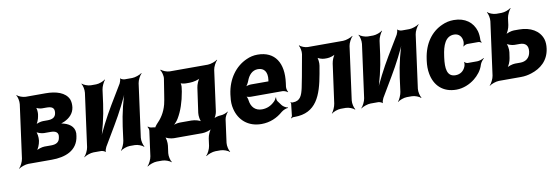

<svg xmlns="http://www.w3.org/2000/svg" viewBox="-55 -947 4428 1524"><g transform="rotate(-10 2159.5 -184.5)"><path d="M529 -381C532 -406 530 -427 523 -446C497 -506 422 -528 339 -528H179C155 -528 120 -542 109 -554L107 -552C117 -539 125 -502 122 -478L64 -50C61 -26 42 11 28 24L29 26C44 14 83 0 107 0H296C403 0 505 -35 521 -151C534 -215 494 -250 442 -265C431 -269 414 -272 404 -271L405 -267C415 -268 433 -275 447 -281C488 -300 522 -332 529 -381ZM382 -165C377 -125 348 -113 311 -113H257C237 -113 199 -102 185 -89L187 -87C202 -99 218 -139 221 -163L222 -169C225 -193 220 -233 209 -245L206 -243C216 -230 252 -219 272 -219H326C364 -219 391 -205 382 -165ZM386 -362C381 -324 353 -314 316 -314H280C262 -314 229 -305 216 -294L219 -291C232 -302 245 -337 248 -358L251 -376C253 -394 250 -426 241 -436L237 -433C246 -423 274 -415 290 -415H324C365 -415 392 -406 386 -362Z M931 -502 837 -346C786 -261 727 -146 699 -75L703 -74C731 -145 761 -269 774 -366L789 -478C792 -502 810 -539 822 -552L820 -554C807 -542 770 -528 746 -528H704C680 -528 645 -542 634 -554L632 -552C642 -539 650 -502 647 -478L589 -50C586 -26 567 11 553 24L554 26C569 14 608 0 632 0H694C704 0 725 8 727 14L729 12C727 6 735 -17 740 -26L833 -183C884 -268 943 -383 970 -453L967 -454C939 -384 909 -260 896 -163L881 -50C878 -26 861 11 849 24L850 26C863 14 900 0 924 0H965C989 0 1024 14 1035 26L1038 24C1028 11 1019 -26 1022 -50L1080 -478C1083 -502 1103 -539 1117 -552L1115 -554C1100 -542 1061 -528 1037 -528H976C966 -528 945 -536 943 -542L941 -540C943 -533 936 -511 931 -502Z M1126 -114H1124C1113 -114 1098 -121 1093 -127L1089 -124C1094 -118 1100 -102 1098 -91L1071 109C1068 133 1049 170 1035 183L1037 185C1052 173 1090 159 1114 159H1158C1182 159 1218 173 1229 185L1231 183C1221 170 1212 133 1215 109L1223 50C1226 26 1221 -14 1210 -26L1207 -24C1217 -11 1256 0 1280 0H1509C1533 0 1574 -11 1588 -24L1587 -26C1572 -14 1555 26 1552 50L1544 109C1541 133 1522 170 1508 183L1510 185C1525 173 1563 159 1587 159H1628C1652 159 1688 173 1699 185L1701 183C1691 170 1682 133 1685 109L1710 -76C1712 -94 1728 -122 1738 -132L1736 -134C1725 -125 1696 -114 1678 -114C1660 -114 1627 -106 1617 -96L1619 -94C1630 -103 1643 -134 1645 -152L1689 -478C1692 -502 1712 -539 1726 -552L1724 -554C1709 -542 1670 -528 1646 -528H1340C1317 -528 1282 -542 1272 -554L1267 -551C1277 -539 1288 -502 1284 -479L1264 -353C1259 -324 1256 -299 1250 -277C1233 -213 1203 -170 1164 -131C1159 -126 1147 -109 1148 -105L1153 -107C1152 -111 1132 -114 1126 -114ZM1406 -353 1410 -382C1413 -396 1411 -421 1405 -428L1400 -425C1406 -418 1433 -412 1449 -412H1481C1509 -412 1555 -423 1569 -436L1567 -438C1552 -426 1536 -386 1533 -362L1505 -164C1502 -140 1508 -100 1519 -88L1521 -90C1511 -103 1469 -114 1441 -114H1348C1329 -114 1301 -107 1288 -99L1289 -96C1302 -104 1326 -130 1336 -148C1369 -203 1392 -272 1406 -353Z M2048 -538C2016 -538 1986 -531 1958 -518C1869 -479 1799 -390 1782 -265L1780 -246C1775 -211 1776 -178 1784 -147C1806 -55 1877 10 1985 10C2054 10 2112 -16 2159 -57C2173 -69 2201 -80 2213 -79L2214 -83C2201 -84 2176 -98 2167 -111L2141 -146C2135 -154 2133 -169 2135 -177L2131 -178C2129 -170 2119 -153 2110 -146C2083 -120 2050 -104 2009 -104C1954 -104 1923 -140 1916 -192C1915 -206 1907 -226 1900 -233L1898 -229C1905 -223 1924 -218 1938 -218H2193C2207 -218 2228 -209 2235 -202L2237 -204C2231 -212 2225 -234 2227 -248L2231 -278C2252 -434 2190 -538 2048 -538ZM2099 -326 2098 -320C2098 -317 2096 -311 2098 -310L2101 -312C2100 -314 2094 -314 2091 -314H1955C1941 -314 1917 -308 1908 -301L1910 -297C1919 -305 1933 -328 1939 -344C1955 -389 1985 -424 2031 -424C2083 -424 2107 -387 2099 -326Z M2737 -528H2453C2431 -528 2397 -541 2388 -553L2384 -551C2393 -539 2401 -502 2397 -480L2365 -303C2359 -269 2353 -240 2348 -217C2335 -159 2320 -116 2260 -116H2253C2249 -116 2245 -119 2244 -121L2240 -118C2242 -116 2244 -112 2244 -109L2233 -11C2232 -6 2226 1 2223 4L2226 7C2229 4 2237 0 2243 0H2254C2428 0 2477 -133 2507 -303L2518 -366C2522 -388 2518 -427 2509 -439L2506 -436C2515 -425 2548 -414 2567 -414H2589C2609 -414 2646 -425 2660 -438L2658 -440C2643 -428 2627 -388 2624 -364L2581 -50C2578 -26 2561 11 2549 24L2550 26C2563 14 2600 0 2624 0H2665C2689 0 2724 14 2735 26L2738 24C2728 11 2719 -26 2722 -50L2780 -478C2783 -502 2803 -539 2817 -552L2815 -554C2800 -542 2761 -528 2737 -528Z M3164 -502 3070 -346C3019 -261 2960 -146 2932 -75L2936 -74C2964 -145 2994 -269 3007 -366L3022 -478C3025 -502 3043 -539 3055 -552L3053 -554C3040 -542 3003 -528 2979 -528H2937C2913 -528 2878 -542 2867 -554L2865 -552C2875 -539 2883 -502 2880 -478L2822 -50C2819 -26 2800 11 2786 24L2787 26C2802 14 2841 0 2865 0H2927C2937 0 2958 8 2960 14L2962 12C2960 6 2968 -17 2973 -26L3066 -183C3117 -268 3176 -383 3203 -453L3200 -454C3172 -384 3142 -260 3129 -163L3114 -50C3111 -26 3094 11 3082 24L3083 26C3096 14 3133 0 3157 0H3198C3222 0 3257 14 3268 26L3271 24C3261 11 3252 -26 3255 -50L3313 -478C3316 -502 3336 -539 3350 -552L3348 -554C3333 -542 3294 -528 3270 -528H3209C3199 -528 3178 -536 3176 -542L3174 -540C3176 -533 3169 -511 3164 -502Z M3504 -257 3506 -271C3517 -353 3542 -424 3612 -424C3650 -424 3674 -398 3677 -359C3678 -349 3674 -326 3669 -320L3672 -318C3677 -324 3693 -332 3703 -332H3792C3800 -332 3811 -327 3815 -323L3818 -326C3815 -330 3810 -339 3811 -347C3812 -372 3810 -396 3804 -418C3782 -491 3721 -538 3630 -538C3595 -538 3564 -531 3536 -518C3445 -479 3382 -393 3365 -271L3363 -257C3358 -220 3358 -185 3364 -153C3381 -57 3446 10 3556 10C3611 10 3665 -13 3705 -45C3736 -70 3768 -106 3781 -152C3786 -168 3803 -189 3813 -197L3811 -200C3800 -192 3774 -183 3757 -183H3681C3672 -183 3658 -190 3656 -196L3653 -194C3656 -188 3653 -168 3649 -159C3635 -124 3606 -104 3569 -104C3498 -104 3493 -174 3504 -257Z M4050 -424 4057 -478C4060 -502 4079 -539 4091 -552L4089 -554C4076 -542 4038 -528 4014 -528H3972C3948 -528 3913 -542 3902 -554L3900 -552C3910 -539 3918 -502 3915 -478L3857 -50C3854 -26 3835 11 3821 24L3822 26C3837 14 3876 0 3900 0H4077C4108 0 4136 -5 4163 -14C4239 -38 4304 -91 4317 -186C4321 -214 4320 -240 4313 -263C4290 -334 4219 -374 4128 -374H4086C4066 -374 4028 -363 4014 -350L4016 -348C4031 -360 4047 -400 4050 -424ZM4176 -186C4169 -136 4135 -113 4092 -113H4050C4030 -113 3992 -102 3978 -89L3980 -87C3995 -99 4011 -139 4014 -163L4021 -210C4024 -234 4018 -274 4007 -286L4005 -284C4015 -271 4051 -260 4071 -260H4113C4158 -260 4183 -237 4176 -186Z"/></g></svg>

Font: Asimov
Style: EdgeNarIt
Weight: 500
Designer: Google
Version: Version 2.000980: 2014